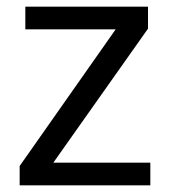

<svg xmlns="http://www.w3.org/2000/svg" viewBox="-20 -556 510 576"><path d="M431 0H39V-58L327 -468H56V-536H424V-470L140 -68H431Z"/></svg>

Font: Noto Sans Kawi
Style: Regular
Weight: 400
Designer: Fadhl Haqq
Version: Version 1.000